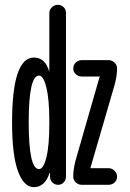

<svg xmlns="http://www.w3.org/2000/svg" viewBox="-20 -770 540 800"><path d="M294.9 -101.6 394.5 -448.2 396.5 -449.2V-450.2Q396.5 -451.2 393.6 -451.2H320.3Q306.6 -451.2 295.9 -460.9Q285.2 -470.7 285.2 -484.9Q285.2 -499 295.4 -509.3Q305.7 -519.5 320.3 -519.5H432.6Q446.3 -519.5 457 -509.3Q467.8 -499 467.8 -485.4Q467.8 -455.1 458 -418L357.4 -72.3V-70.3Q357.4 -69.3 358.4 -69.3H432.6Q446.3 -69.3 457 -58.6Q467.8 -47.9 467.8 -33.7Q467.8 -19.5 457.5 -9.8Q447.3 0 432.6 0H320.3Q306.6 0 295.9 -9.8Q285.2 -19.5 285.2 -34.2Q285.2 -64.5 294.9 -101.6ZM142.6 -455.1Q99.6 -455.1 99.6 -260.3Q99.6 -65.4 142.6 -65.4Q161.1 -65.4 173.3 -114.3Q185.5 -163.1 185.5 -254.9V-264.6Q185.5 -355.5 173.3 -405.3Q161.1 -455.1 142.6 -455.1ZM121.1 9.8Q79.1 9.8 54.7 -57.1Q30.3 -124 30.3 -259.8Q30.3 -529.3 121.1 -530.3Q168.9 -530.3 185.5 -470.7V-469.7V-470.7V-715.8Q185.5 -729.5 196.3 -739.7Q207 -750 221.2 -750Q235.4 -750 245.1 -740.2Q254.9 -730.5 254.9 -715.8V-33.2Q254.9 -20.5 245.6 -10.3Q236.3 0 222.2 0Q208 0 198.2 -9.8Q188.5 -19.5 188.5 -33.2V-48.8L186.5 -49.8V-48.8Q167 9.8 121.1 9.8Z"/></svg>

Font: Rounded-X Mgen+ 1m regular
Style: Regular
Weight: 400
Designer: [Source Han Sans]
Ryoko NISHIZUKA  (kana & ideographs); Paul D. Hunt (Latin, Greek & Cyrillic); Wenlong ZHANG  (bopomofo
Version: Version 1.059.20150602